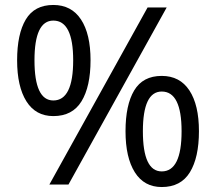

<svg xmlns="http://www.w3.org/2000/svg" viewBox="-20 -744 871 774"><path d="M49 -501Q49 -395 86.5 -335.5Q124 -276 195 -276Q272 -276 308.5 -335.5Q345 -395 345 -501Q345 -607 306.5 -665.5Q268 -724 195 -724Q119 -724 84 -665.5Q49 -607 49 -501ZM652 -714H575L179 0H256ZM119 -501Q119 -661 195 -661Q275 -661 275 -501Q275 -339 195 -339Q119 -339 119 -501ZM486 -215Q486 -109 523.5 -49.5Q561 10 632 10Q709 10 745.5 -49.5Q782 -109 782 -215Q782 -321 743.5 -379.5Q705 -438 632 -438Q556 -438 521 -379.5Q486 -321 486 -215ZM556 -215Q556 -375 632 -375Q712 -375 712 -215Q712 -53 632 -53Q556 -53 556 -215Z"/></svg>

Font: Noto Sans Sinhala
Style: Regular
Weight: 400
Designer: Jelle Bosma - Monotype Design Team
Foundry: Monotype Imaging Inc.
Version: Version 1.900